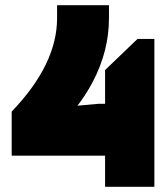

<svg xmlns="http://www.w3.org/2000/svg" viewBox="-20 -720 640 740"><path d="M25 -120H575V-320H360L25 -290ZM575 0V-570H510L385 -450V0ZM175 -210Q276 -287 338 -405.5Q400 -524 400 -650V-700H200V-650Q200 -472 25 -290Z"/></svg>

Font: Millimetre
Style: Extrablack
Weight: 900
Designer: Jérémy Landes
Version: Version 1.0